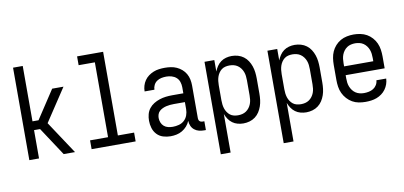

<svg xmlns="http://www.w3.org/2000/svg" viewBox="-83 -1011 3166 1503"><g transform="rotate(-10 1500.0 -260.0)"><path d="M80 0V-735H157V-295H205L353 -520H443L271 -260L443 0H353L205 -225H157V0Z M575 0V-70H718V-665H589V-735H796V-70H925V0Z M1202 8Q1172 8 1143 -1Q1114 -10 1093.5 -32Q1073 -54 1064.5 -83Q1056 -112 1056 -141Q1056 -167 1062.5 -192Q1069 -217 1084.5 -237Q1100 -257 1122 -270.5Q1144 -284 1168.5 -292Q1193 -300 1218 -303Q1243 -306 1269 -306H1358V-355Q1358 -376 1351 -397Q1344 -418 1328 -432Q1312 -446 1291 -452Q1270 -458 1249 -458Q1229 -458 1209.5 -454Q1190 -450 1174 -439Q1158 -428 1149 -410Q1140 -392 1140 -373H1062Q1062 -396 1068.5 -418Q1075 -440 1088 -459Q1101 -478 1119.5 -491.5Q1138 -505 1159 -513.5Q1180 -522 1203 -525Q1226 -528 1249 -528Q1273 -528 1297 -524.5Q1321 -521 1343 -511Q1365 -501 1383.5 -485Q1402 -469 1414 -448Q1426 -427 1431 -403Q1436 -379 1436 -355V-93Q1436 -87 1438 -81Q1440 -75 1444.5 -70.5Q1449 -66 1455 -64Q1461 -62 1467 -62H1482V8H1467Q1447 8 1427 3Q1407 -2 1391 -15Q1375 -28 1367 -47Q1359 -66 1358 -87Q1349 -64 1332.5 -45.5Q1316 -27 1295 -14.5Q1274 -2 1250 3Q1226 8 1202 8ZM1232 -62Q1256 -62 1280.5 -68.5Q1305 -75 1323 -91.5Q1341 -108 1349.5 -131.5Q1358 -155 1358 -180V-236H1269Q1254 -236 1238.5 -234.5Q1223 -233 1208.5 -229.5Q1194 -226 1180 -219.5Q1166 -213 1155 -203Q1144 -193 1139 -178.5Q1134 -164 1134 -149Q1134 -131 1141 -113Q1148 -95 1162 -83Q1176 -71 1194.5 -66.5Q1213 -62 1232 -62Z M1564 215V-520H1642V-429Q1650 -450 1663 -469.5Q1676 -489 1694.5 -502.5Q1713 -516 1735.5 -522Q1758 -528 1781 -528Q1806 -528 1830.5 -521Q1855 -514 1875 -499Q1895 -484 1908.5 -463Q1922 -442 1930 -418.5Q1938 -395 1941 -370Q1944 -345 1944 -320V-200Q1944 -175 1941 -150Q1938 -125 1930 -101.5Q1922 -78 1908.5 -57Q1895 -36 1875 -21Q1855 -6 1830.5 1Q1806 8 1781 8Q1758 8 1735.5 2Q1713 -4 1694.5 -17.5Q1676 -31 1663 -50.5Q1650 -70 1642 -91V215ZM1751 -62Q1768 -62 1784.5 -66Q1801 -70 1815 -79.5Q1829 -89 1839.5 -103Q1850 -117 1856 -133Q1862 -149 1864 -166Q1866 -183 1866 -200V-320Q1866 -337 1864 -354Q1862 -371 1856 -387Q1850 -403 1839.5 -417Q1829 -431 1815 -440.5Q1801 -450 1784.5 -454Q1768 -458 1751 -458Q1734 -458 1717.5 -454Q1701 -450 1688 -440Q1675 -430 1665.5 -415.5Q1656 -401 1651 -385.5Q1646 -370 1644 -353.5Q1642 -337 1642 -320V-200Q1642 -183 1644 -166.5Q1646 -150 1651 -134.5Q1656 -119 1665.5 -104.5Q1675 -90 1688 -80Q1701 -70 1717.5 -66Q1734 -62 1751 -62Z M2064 215V-520H2142V-429Q2150 -450 2163 -469.5Q2176 -489 2194.5 -502.5Q2213 -516 2235.5 -522Q2258 -528 2281 -528Q2306 -528 2330.5 -521Q2355 -514 2375 -499Q2395 -484 2408.5 -463Q2422 -442 2430 -418.5Q2438 -395 2441 -370Q2444 -345 2444 -320V-200Q2444 -175 2441 -150Q2438 -125 2430 -101.5Q2422 -78 2408.5 -57Q2395 -36 2375 -21Q2355 -6 2330.5 1Q2306 8 2281 8Q2258 8 2235.5 2Q2213 -4 2194.5 -17.5Q2176 -31 2163 -50.5Q2150 -70 2142 -91V215ZM2251 -62Q2268 -62 2284.5 -66Q2301 -70 2315 -79.5Q2329 -89 2339.5 -103Q2350 -117 2356 -133Q2362 -149 2364 -166Q2366 -183 2366 -200V-320Q2366 -337 2364 -354Q2362 -371 2356 -387Q2350 -403 2339.5 -417Q2329 -431 2315 -440.5Q2301 -450 2284.5 -454Q2268 -458 2251 -458Q2234 -458 2217.5 -454Q2201 -450 2188 -440Q2175 -430 2165.5 -415.5Q2156 -401 2151 -385.5Q2146 -370 2144 -353.5Q2142 -337 2142 -320V-200Q2142 -183 2144 -166.5Q2146 -150 2151 -134.5Q2156 -119 2165.5 -104.5Q2175 -90 2188 -80Q2201 -70 2217.5 -66Q2234 -62 2251 -62Z M2752 8Q2725 8 2698 3Q2671 -2 2647.5 -15.5Q2624 -29 2605.5 -49.5Q2587 -70 2575.5 -94.5Q2564 -119 2560 -146Q2556 -173 2556 -200V-320Q2556 -347 2560 -374Q2564 -401 2575 -425.5Q2586 -450 2604.5 -470.5Q2623 -491 2646 -504Q2669 -517 2696 -522.5Q2723 -528 2750 -528Q2777 -528 2804 -522.5Q2831 -517 2854 -504Q2877 -491 2895.5 -470.5Q2914 -450 2925 -425.5Q2936 -401 2940 -374Q2944 -347 2944 -320V-225H2634V-200Q2634 -183 2636 -166Q2638 -149 2644.5 -133Q2651 -117 2661.5 -103Q2672 -89 2686.5 -79.5Q2701 -70 2718 -66Q2735 -62 2752 -62Q2771 -62 2790.5 -66Q2810 -70 2826 -80Q2842 -90 2852.5 -107Q2863 -124 2864 -144H2942Q2941 -121 2933.5 -99.5Q2926 -78 2912.5 -59.5Q2899 -41 2880.5 -27.5Q2862 -14 2841 -6Q2820 2 2797 5Q2774 8 2752 8ZM2866 -295V-320Q2866 -337 2864 -354Q2862 -371 2856 -387Q2850 -403 2839.5 -417Q2829 -431 2815 -440.5Q2801 -450 2784 -454Q2767 -458 2750 -458Q2733 -458 2716 -454Q2699 -450 2685 -440.5Q2671 -431 2660.5 -417Q2650 -403 2644 -387Q2638 -371 2636 -354Q2634 -337 2634 -320V-295Z"/></g></svg>

Font: Iosevka SS18
Style: Regular
Weight: 400
Monospace: yes
Designer: Belleve Invis
Foundry: Belleve Invis
Version: Version 25.1.1; ttfautohint (v1.8.4)